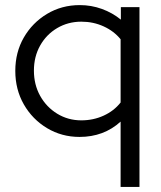

<svg xmlns="http://www.w3.org/2000/svg" viewBox="-20 -529 630 753"><path d="M453 204V-52Q387 8 292 8Q222 8 164.5 -26.5Q107 -61 73.5 -119.5Q40 -178 40 -251Q40 -324 73.5 -382Q107 -440 164.5 -474.5Q222 -509 293 -509Q338 -509 379.5 -494Q421 -479 454 -452V-501H527V204ZM299 -57Q346 -57 386.5 -75.5Q427 -94 453 -127V-375Q427 -407 386.5 -425.5Q346 -444 299 -444Q247 -444 204.5 -419Q162 -394 137.5 -350.5Q113 -307 113 -252Q113 -197 137.5 -153Q162 -109 204.5 -83Q247 -57 299 -57Z"/></svg>

Font: Red Hat Display VF
Style: Regular
Weight: 300
Designer: Pentagram, MCKL
Foundry: Pentagram, MCKL
Version: Version 1.023